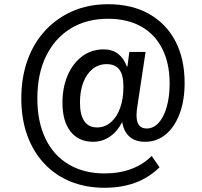

<svg xmlns="http://www.w3.org/2000/svg" viewBox="-20 -734 958 910"><path d="M476 156Q387 156 314.5 126.5Q242 97 189.5 41Q137 -15 109 -93Q81 -171 81 -267Q81 -367 110.5 -449Q140 -531 195 -590Q250 -649 325 -681.5Q400 -714 492 -714Q605 -714 686.5 -668Q768 -622 811.5 -538.5Q855 -455 855 -341Q855 -257 831 -194Q807 -131 765 -96.5Q723 -62 668 -62Q620 -62 593 -87Q566 -112 559 -156L558 -154Q536 -110 500 -86Q464 -62 421 -62Q353 -62 314.5 -110.5Q276 -159 276 -247Q276 -320 301 -377.5Q326 -435 370 -467.5Q414 -500 472 -500Q512 -500 539.5 -479Q567 -458 581 -419H584L593 -488H670L634 -250Q630 -226 628.5 -212.5Q627 -199 627 -188Q627 -156 639 -140.5Q651 -125 675 -125Q707 -125 731.5 -151.5Q756 -178 770 -226.5Q784 -275 784 -338Q784 -435 748.5 -504Q713 -573 648 -609Q583 -645 492 -645Q390 -645 315 -599Q240 -553 198.5 -468.5Q157 -384 157 -267Q157 -157 195.5 -77Q234 3 306 45.5Q378 88 476 88Q546 88 603 66.5Q660 45 699 5L736 59Q706 89 666 111.5Q626 134 577.5 145Q529 156 476 156ZM440 -130Q477 -130 505.5 -154.5Q534 -179 549.5 -222.5Q565 -266 565 -323Q565 -379 545.5 -404.5Q526 -430 485 -430Q448 -430 419.5 -407.5Q391 -385 375 -344Q359 -303 359 -248Q359 -190 379.5 -160Q400 -130 440 -130Z"/></svg>

Font: Nunito Sans 7pt SemiCondensed SemiBold
Style: Italic
Weight: 600
Width: 4
Italic angle: -9°
Designer: Vernon Adams
Foundry: Vernon Adams
Version: Version 3.101;gftools[0.9.27]